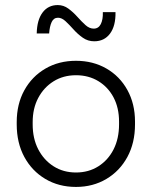

<svg xmlns="http://www.w3.org/2000/svg" viewBox="-20 -728 599 758"><path d="M280 10Q212 10 159 -21.5Q106 -53 76 -108.5Q46 -164 46 -237V-246Q46 -317 76 -371.5Q106 -426 159 -457Q212 -488 280 -488Q347 -488 400 -457.5Q453 -427 483 -372.5Q513 -318 513 -248V-237Q513 -164 483 -108.5Q453 -53 400 -21.5Q347 10 280 10ZM280 -47Q330 -47 368.5 -71.5Q407 -96 428.5 -138.5Q450 -181 450 -237V-248Q450 -302 428.5 -343Q407 -384 368.5 -407.5Q330 -431 280 -431Q230 -431 191.5 -407Q153 -383 131 -341.5Q109 -300 109 -246V-237Q109 -181 131 -138.5Q153 -96 191.5 -71.5Q230 -47 280 -47ZM352 -565Q327 -565 307 -579Q287 -593 270.5 -611.5Q254 -630 239 -644Q224 -658 209 -658Q192 -658 184 -641Q176 -624 174 -596H125Q126 -649 148 -678.5Q170 -708 208 -708Q231 -708 250 -694Q269 -680 285.5 -661.5Q302 -643 317.5 -629Q333 -615 350 -615Q369 -615 378 -633Q387 -651 386 -680H436Q437 -626 414.5 -595.5Q392 -565 352 -565Z"/></svg>

Font: SUSE Thin Light
Style: Regular
Weight: 300
Version: Version 1.000